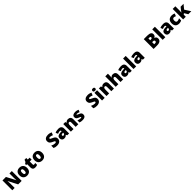

<svg xmlns="http://www.w3.org/2000/svg" viewBox="1610 -5315 9864 9864"><g transform="rotate(-45 6542.0 -383.0)"><path d="M757 0V-714H585V-391C585 -342 589 -264 592 -218H589L329 -714H77V0H248V-322C248 -375 243 -457 239 -503H243L504 0Z M1428 -278C1428 -461 1313 -563 1154 -563C981 -563 876 -461 876 -278C876 -93 991 10 1151 10C1323 10 1428 -93 1428 -278ZM1070 -278C1070 -372 1094 -421 1152 -421C1212 -421 1234 -372 1234 -278C1234 -183 1212 -132 1153 -132C1093 -132 1070 -183 1070 -278Z M1808 -141C1775 -141 1756 -159 1756 -195V-410H1892V-553H1756V-664H1631L1582 -548L1497 -488V-410H1564V-182C1564 -32 1637 10 1745 10C1817 10 1858 -3 1900 -21V-160C1869 -149 1842 -141 1808 -141Z M2525 -278C2525 -461 2410 -563 2251 -563C2078 -563 1973 -461 1973 -278C1973 -93 2088 10 2248 10C2420 10 2525 -93 2525 -278ZM2167 -278C2167 -372 2191 -421 2249 -421C2309 -421 2331 -372 2331 -278C2331 -183 2309 -132 2250 -132C2190 -132 2167 -183 2167 -278Z M3612 -217C3612 -328 3552 -379 3448 -426C3342 -474 3308 -490 3308 -524C3308 -550 3330 -570 3380 -570C3431 -570 3492 -552 3553 -524L3612 -673C3553 -699 3479 -724 3386 -724C3226 -724 3117 -653 3117 -515C3117 -392 3184 -343 3290 -294C3383 -252 3419 -237 3419 -200C3419 -169 3393 -147 3336 -147C3272 -147 3189 -168 3112 -207V-35C3180 -3 3234 10 3332 10C3527 10 3612 -100 3612 -217Z M3981 -563C3881 -563 3801 -546 3737 -513L3792 -387C3846 -411 3902 -428 3946 -428C3987 -428 4013 -409 4013 -360V-352L3921 -349C3765 -342 3681 -287 3681 -169C3681 -48 3753 10 3849 10C3941 10 3984 -14 4031 -73H4035L4072 0H4204V-363C4204 -491 4121 -563 3981 -563ZM3970 -245 4014 -247V-204C4014 -157 3976 -125 3930 -125C3897 -125 3875 -142 3875 -180C3875 -220 3900 -242 3970 -245Z M4680 -563C4602 -563 4546 -532 4511 -480H4504L4478 -553H4334V0H4525V-242C4525 -352 4544 -413 4616 -413C4663 -413 4683 -375 4683 -302V0H4874V-360C4874 -502 4794 -563 4680 -563Z M5415 -170C5415 -267 5369 -307 5273 -346C5181 -383 5162 -390 5162 -411C5162 -426 5179 -434 5209 -434C5242 -434 5304 -418 5359 -393L5411 -516C5342 -547 5281 -563 5208 -563C5071 -563 4980 -508 4980 -400C4980 -309 5025 -266 5117 -228C5210 -190 5235 -181 5235 -157C5235 -138 5216 -129 5173 -129C5131 -129 5051 -142 4981 -174V-21C5045 3 5102 10 5181 10C5349 10 5415 -65 5415 -170Z M6499 -217C6499 -328 6439 -379 6335 -426C6229 -474 6195 -490 6195 -524C6195 -550 6217 -570 6267 -570C6318 -570 6379 -552 6440 -524L6499 -673C6440 -699 6366 -724 6273 -724C6113 -724 6004 -653 6004 -515C6004 -392 6071 -343 6177 -294C6270 -252 6306 -237 6306 -200C6306 -169 6280 -147 6223 -147C6159 -147 6076 -168 5999 -207V-35C6067 -3 6121 10 6219 10C6414 10 6499 -100 6499 -217Z M6695 -776C6639 -776 6594 -759 6594 -691C6594 -625 6639 -607 6695 -607C6750 -607 6797 -625 6797 -691C6797 -759 6750 -776 6695 -776ZM6790 -553H6599V0H6790Z M7269 -563C7191 -563 7135 -532 7100 -480H7093L7067 -553H6923V0H7114V-242C7114 -352 7133 -413 7205 -413C7252 -413 7272 -375 7272 -302V0H7463V-360C7463 -502 7383 -563 7269 -563Z M7784 -652V-760H7593V0H7784V-243C7784 -352 7806 -413 7875 -413C7920 -413 7941 -375 7941 -302V0H8133V-360C8133 -503 8046 -563 7937 -563C7871 -563 7821 -542 7785 -485H7776C7779 -514 7784 -570 7784 -652Z M8533 -563C8433 -563 8353 -546 8289 -513L8344 -387C8398 -411 8454 -428 8498 -428C8539 -428 8565 -409 8565 -360V-352L8473 -349C8317 -342 8233 -287 8233 -169C8233 -48 8305 10 8401 10C8493 10 8536 -14 8583 -73H8587L8624 0H8756V-363C8756 -491 8673 -563 8533 -563ZM8522 -245 8566 -247V-204C8566 -157 8528 -125 8482 -125C8449 -125 8427 -142 8427 -180C8427 -220 8452 -242 8522 -245Z M9077 0V-760H8886V0Z M9479 -563C9379 -563 9299 -546 9235 -513L9290 -387C9344 -411 9400 -428 9444 -428C9485 -428 9511 -409 9511 -360V-352L9419 -349C9263 -342 9179 -287 9179 -169C9179 -48 9251 10 9347 10C9439 10 9482 -14 9529 -73H9533L9570 0H9702V-363C9702 -491 9619 -563 9479 -563ZM9468 -245 9512 -247V-204C9512 -157 9474 -125 9428 -125C9395 -125 9373 -142 9373 -180C9373 -220 9398 -242 9468 -245Z M10592 -714H10343V0H10621C10789 0 10893 -79 10893 -209C10893 -323 10825 -359 10767 -374V-379C10820 -392 10879 -442 10879 -536C10879 -651 10798 -714 10592 -714ZM10594 -440H10536V-568H10590C10652 -568 10681 -547 10681 -508C10681 -470 10658 -440 10594 -440ZM10536 -299H10600C10672 -299 10694 -263 10694 -225C10694 -181 10671 -149 10604 -149H10536Z M11197 0V-760H11006V0Z M11599 -563C11499 -563 11419 -546 11355 -513L11410 -387C11464 -411 11520 -428 11564 -428C11605 -428 11631 -409 11631 -360V-352L11539 -349C11383 -342 11299 -287 11299 -169C11299 -48 11371 10 11467 10C11559 10 11602 -14 11649 -73H11653L11690 0H11822V-363C11822 -491 11739 -563 11599 -563ZM11588 -245 11632 -247V-204C11632 -157 11594 -125 11548 -125C11515 -125 11493 -142 11493 -180C11493 -220 11518 -242 11588 -245Z M12204 10C12280 10 12335 -9 12381 -39V-191C12332 -160 12275 -142 12220 -142C12162 -142 12122 -179 12122 -275C12122 -368 12161 -413 12219 -413C12261 -413 12298 -400 12344 -380L12400 -521C12348 -547 12287 -563 12219 -563C12052 -563 11928 -475 11928 -274C11928 -77 12036 10 12204 10Z M12683 -461V-760H12491V0H12683V-151L12745 -198L12866 0H13084L12880 -318L13072 -553H12859L12735 -397C12717 -374 12691 -334 12676 -311H12672C12679 -356 12683 -416 12683 -461Z"/></g></svg>

Font: Noto Sans Sinhala Black
Style: Regular
Weight: 900
Designer: Jelle Bosma - Monotype Design Team
Foundry: Monotype Imaging Inc.
Version: Version 2.006